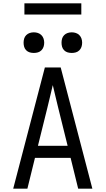

<svg xmlns="http://www.w3.org/2000/svg" viewBox="-20 -1144 640 1164"><path d="M60 0 252 -735H348L540 0H454L408 -187H192L146 0ZM390 -260 333 -490Q325 -524 316.5 -558.5Q308 -593 300 -628Q292 -593 283.5 -558.5Q275 -524 267 -490L210 -260ZM415 -823Q402 -823 390 -826.5Q378 -830 369 -839Q360 -848 356.5 -860Q353 -872 353 -885Q353 -898 356.5 -910Q360 -922 369 -931Q378 -940 390 -944Q402 -948 415 -948Q428 -948 440 -944Q452 -940 461 -931Q470 -922 474 -910Q478 -898 478 -885Q478 -872 474 -860Q470 -848 461 -839Q452 -830 440 -826.5Q428 -823 415 -823ZM185 -823Q172 -823 160 -826.5Q148 -830 139 -839Q130 -848 126.5 -860Q123 -872 123 -885Q123 -898 126.5 -910Q130 -922 139 -931Q148 -940 160 -944Q172 -948 185 -948Q198 -948 210 -944Q222 -940 231 -931Q240 -922 244 -910Q248 -898 248 -885Q248 -872 244 -860Q240 -848 231 -839Q222 -830 210 -826.5Q198 -823 185 -823ZM473 -1056H128V-1124H473Z"/></svg>

Font: Iosevka Extended
Style: Regular
Weight: 400
Width: 7
Monospace: yes
Designer: Belleve Invis
Foundry: Belleve Invis
Version: Version 32.5.0; ttfautohint (v1.8.4)